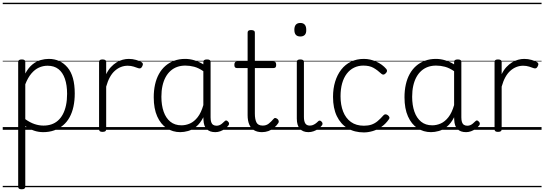

<svg xmlns="http://www.w3.org/2000/svg" viewBox="-20 -950 3983 1405"><path d="M139 435Q125 435 119 430.5Q113 426 113 416V-496Q113 -506 119.5 -510.5Q126 -515 140 -515Q153 -515 159 -510.5Q165 -506 165 -496V-412Q189 -456 218 -479Q247 -502 277.5 -510.5Q308 -519 337 -519Q421 -519 474 -456.5Q527 -394 527 -266Q527 -214 517.5 -170Q508 -126 489 -91.5Q470 -57 441.5 -33Q413 -9 376.5 4Q340 17 296 17Q261 17 229 6Q197 -5 165 -27V416Q165 426 158.5 430.5Q152 435 139 435ZM165 -78Q200 -53 233 -42Q266 -31 298 -31Q330 -31 356.5 -40Q383 -49 404 -67.5Q425 -86 440 -114Q455 -142 463 -179.5Q471 -217 471 -263Q471 -327 455 -373.5Q439 -420 407.5 -444.5Q376 -469 328 -469Q295 -469 265 -455.5Q235 -442 209.5 -412Q184 -382 165 -333ZM0 410H598V420H0ZM0 -20H598V0H0ZM0 -505H598V-500H0ZM0 -930H598V-920H0Z M730 15Q717 15 711 10.5Q705 6 705 -4V-496Q705 -506 711 -510.5Q717 -515 730 -515Q744 -515 750.5 -510.5Q757 -506 757 -496V-407Q772 -438 791.5 -459Q811 -480 833 -493.5Q855 -507 878 -513Q901 -519 922 -519Q950 -519 976 -511.5Q1002 -504 1016 -495Q1024 -490 1025.5 -483Q1027 -476 1020 -463Q1015 -453 1008 -450.5Q1001 -448 992 -451Q979 -456 958.5 -462.5Q938 -469 914 -469Q889 -469 865.5 -460Q842 -451 821 -432.5Q800 -414 784 -385Q768 -356 757 -316V-4Q757 6 750.5 10.5Q744 15 730 15ZM598 410H1049V420H598ZM598 -20H1049V0H598ZM598 -505H1049V-500H598ZM598 -930H1049V-920H598Z M1299 17Q1244 17 1200 -12Q1156 -41 1130.5 -98Q1105 -155 1105 -238Q1105 -288 1114.5 -331Q1124 -374 1143 -408.5Q1162 -443 1190 -467.5Q1218 -492 1254.5 -505.5Q1291 -519 1335 -519Q1369 -519 1402 -509Q1435 -499 1468 -479V-495Q1468 -506 1474.5 -510.5Q1481 -515 1495 -515Q1509 -515 1515 -510.5Q1521 -506 1521 -496V-91Q1521 -70 1525.5 -56.5Q1530 -43 1540 -36.5Q1550 -30 1565 -30Q1575 -30 1584.5 -33.5Q1594 -37 1603.5 -44.5Q1613 -52 1624 -63Q1629 -69 1635.5 -68.5Q1642 -68 1648 -61Q1655 -55 1656 -48Q1657 -41 1653 -34Q1642 -19 1626 -7.5Q1610 4 1592 10.5Q1574 17 1556 17Q1535 17 1519.5 11.5Q1504 6 1492.5 -5.5Q1481 -17 1475.5 -33.5Q1470 -50 1469 -72Q1469 -76 1468.5 -81.5Q1468 -87 1468 -92Q1445 -47 1416 -23.5Q1387 0 1356.5 8.5Q1326 17 1299 17ZM1161 -242Q1161 -180 1177.5 -133Q1194 -86 1226.5 -59.5Q1259 -33 1308 -33Q1340 -33 1370.5 -46.5Q1401 -60 1426.5 -92.5Q1452 -125 1468 -181V-429Q1433 -453 1401 -461.5Q1369 -470 1336 -470Q1304 -470 1277 -460.5Q1250 -451 1228.5 -432Q1207 -413 1192 -385.5Q1177 -358 1169 -322Q1161 -286 1161 -242ZM1034 410H1657V420H1034ZM1034 -20H1657V0H1034ZM1034 -505H1657V-500H1034ZM1034 -930H1657V-920H1034Z M1897 17Q1862 17 1838.5 2.5Q1815 -12 1803.5 -40Q1792 -68 1792 -107V-452H1714Q1704 -452 1699.5 -457.5Q1695 -463 1695 -475Q1695 -488 1699.5 -494Q1704 -500 1714 -500H1792V-711Q1792 -721 1798 -725.5Q1804 -730 1817 -730Q1831 -730 1838 -725.5Q1845 -721 1845 -711V-500H1981Q1992 -500 1996.5 -494Q2001 -488 2001 -475Q2001 -463 1996.5 -457.5Q1992 -452 1981 -452H1845V-119Q1845 -78 1856.5 -54.5Q1868 -31 1903 -31Q1928 -31 1946 -45Q1964 -59 1981 -79Q1988 -88 1995.5 -86.5Q2003 -85 2011 -79Q2018 -72 2019.5 -64.5Q2021 -57 2017 -50Q2003 -29 1984.5 -14Q1966 1 1944 9Q1922 17 1897 17ZM1657 410H2045V420H1657ZM1657 -20H2045V0H1657ZM1657 -505H2045V-500H1657ZM1657 -930H2045V-920H1657Z M2237 17Q2196 17 2174 -8Q2152 -33 2152 -82V-496Q2152 -506 2158 -510.5Q2164 -515 2177 -515Q2191 -515 2197.5 -510.5Q2204 -506 2204 -496V-94Q2204 -63 2214 -47Q2224 -31 2247 -31Q2258 -31 2268 -34.5Q2278 -38 2288 -45Q2298 -52 2308 -62Q2313 -68 2320 -67.5Q2327 -67 2333 -60Q2339 -54 2340 -47.5Q2341 -41 2337 -34Q2326 -19 2309.5 -7.5Q2293 4 2274.5 10.5Q2256 17 2237 17ZM2178 -683Q2156 -683 2145 -695Q2134 -707 2134 -732Q2134 -757 2145 -769.5Q2156 -782 2178 -782Q2199 -782 2210 -769.5Q2221 -757 2221 -732Q2222 -707 2210.5 -695Q2199 -683 2178 -683ZM2045 410H2346V420H2045ZM2045 -20H2346V0H2045ZM2045 -505H2346V-500H2045ZM2045 -930H2346V-920H2045Z M2643 19Q2574 19 2523.5 -11.5Q2473 -42 2445 -100Q2417 -158 2417 -241Q2417 -302 2432.5 -352.5Q2448 -403 2477 -440.5Q2506 -478 2548 -498.5Q2590 -519 2643 -519Q2689 -519 2733.5 -499Q2778 -479 2807 -445Q2813 -437 2812 -429.5Q2811 -422 2802 -413Q2793 -404 2785.5 -404Q2778 -404 2771 -410Q2742 -437 2713 -453.5Q2684 -470 2639 -470Q2602 -470 2571 -455Q2540 -440 2517.5 -410.5Q2495 -381 2483.5 -339.5Q2472 -298 2472 -245Q2472 -182 2491 -133.5Q2510 -85 2548 -57.5Q2586 -30 2643 -30Q2674 -30 2698 -38Q2722 -46 2743 -63.5Q2764 -81 2787 -107Q2794 -114 2802 -113.5Q2810 -113 2818 -107Q2826 -101 2829 -93.5Q2832 -86 2827 -79Q2804 -45 2773 -23Q2742 -1 2708 9Q2674 19 2643 19ZM2346 410H2869V420H2346ZM2346 -20H2869V0H2346ZM2346 -505H2869V-500H2346ZM2346 -930H2869V-920H2346Z M3134 17Q3079 17 3035 -12Q2991 -41 2965.5 -98Q2940 -155 2940 -238Q2940 -288 2949.5 -331Q2959 -374 2978 -408.5Q2997 -443 3025 -467.5Q3053 -492 3089.5 -505.5Q3126 -519 3170 -519Q3204 -519 3237 -509Q3270 -499 3303 -479V-495Q3303 -506 3309.5 -510.5Q3316 -515 3330 -515Q3344 -515 3350 -510.5Q3356 -506 3356 -496V-91Q3356 -70 3360.5 -56.5Q3365 -43 3375 -36.5Q3385 -30 3400 -30Q3410 -30 3419.5 -33.5Q3429 -37 3438.5 -44.5Q3448 -52 3459 -63Q3464 -69 3470.5 -68.5Q3477 -68 3483 -61Q3490 -55 3491 -48Q3492 -41 3488 -34Q3477 -19 3461 -7.5Q3445 4 3427 10.5Q3409 17 3391 17Q3370 17 3354.5 11.5Q3339 6 3327.5 -5.5Q3316 -17 3310.5 -33.5Q3305 -50 3304 -72Q3304 -76 3303.5 -81.5Q3303 -87 3303 -92Q3280 -47 3251 -23.5Q3222 0 3191.5 8.5Q3161 17 3134 17ZM2996 -242Q2996 -180 3012.5 -133Q3029 -86 3061.5 -59.5Q3094 -33 3143 -33Q3175 -33 3205.5 -46.5Q3236 -60 3261.5 -92.5Q3287 -125 3303 -181V-429Q3268 -453 3236 -461.5Q3204 -470 3171 -470Q3139 -470 3112 -460.5Q3085 -451 3063.5 -432Q3042 -413 3027 -385.5Q3012 -358 3004 -322Q2996 -286 2996 -242ZM2869 410H3492V420H2869ZM2869 -20H3492V0H2869ZM2869 -505H3492V-500H2869ZM2869 -930H3492V-920H2869Z M3624 15Q3611 15 3605 10.5Q3599 6 3599 -4V-496Q3599 -506 3605 -510.5Q3611 -515 3624 -515Q3638 -515 3644.5 -510.5Q3651 -506 3651 -496V-407Q3666 -438 3685.5 -459Q3705 -480 3727 -493.5Q3749 -507 3772 -513Q3795 -519 3816 -519Q3844 -519 3870 -511.5Q3896 -504 3910 -495Q3918 -490 3919.5 -483Q3921 -476 3914 -463Q3909 -453 3902 -450.5Q3895 -448 3886 -451Q3873 -456 3852.5 -462.5Q3832 -469 3808 -469Q3783 -469 3759.5 -460Q3736 -451 3715 -432.5Q3694 -414 3678 -385Q3662 -356 3651 -316V-4Q3651 6 3644.5 10.5Q3638 15 3624 15ZM3492 410H3943V420H3492ZM3492 -20H3943V0H3492ZM3492 -505H3943V-500H3492ZM3492 -930H3943V-920H3492Z"/></svg>

Font: Playwrite DE Grund Guides
Style: Regular
Weight: 400
Designer: Veronika Burian, José Scaglione
Foundry: TypeTogether
Version: Version 1.003